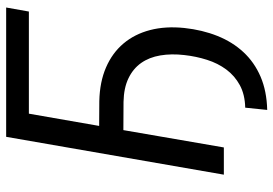

<svg xmlns="http://www.w3.org/2000/svg" viewBox="-153 -598 893 627"><g transform="rotate(-90 293.5 -284.5)"><path d="M569.3 -636.7H235.8L195.8 -407.2L276.9 -406.7Q339.4 -405.3 386.7 -384.8Q434.1 -364.3 464.8 -327.9Q495.6 -291.5 508.8 -241Q522 -190.4 515.6 -128.9Q509.3 -70.3 489.7 -21.2Q470.2 27.8 437 63.7Q403.8 99.6 356.7 119.9Q309.6 140.1 248 141.6L255.4 69.8Q298.3 68.8 328.9 52.2Q359.4 35.6 379.9 8.1Q400.4 -19.5 411.6 -54.9Q422.9 -90.3 427.2 -128.9Q432.1 -171.4 426 -207.5Q419.9 -243.7 401.4 -270Q382.8 -296.4 351.3 -311.5Q319.8 -326.7 274.4 -327.6L182.1 -328.1L125.5 0H36.6L160.2 -710.9H582.5Z"/></g></svg>

Font: Roboto Mono
Style: Italic
Weight: 400
Designer: Google
Version: Version 2.000985; 2015; ttfautohint (v1.3)